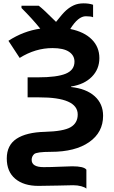

<svg xmlns="http://www.w3.org/2000/svg" viewBox="-20 -887 672 1134"><path d="M529.8 -858.9V-785.2Q517.1 -791 486.8 -791Q441.4 -791 395 -715.8Q477.1 -699.2 522 -654.3Q566.9 -609.4 566.9 -543.9Q566.9 -478.5 522.2 -433.3Q477.5 -388.2 399.9 -376V-373Q489.7 -363.3 539.3 -318.6Q588.9 -273.9 588.9 -203.1Q588.9 -105 506.6 -47.6Q424.3 9.8 279.8 9.8Q195.8 9.8 181.4 23.4Q167 37.1 167 57.1Q167 100.1 237.8 100.1Q281.2 100.1 332 97.7L407.2 95.2Q475.6 95.2 490.2 115.2V227.1Q482.4 219.2 460.4 213.1Q438.5 207 412.1 207L323.7 209L207 210.9Q120.1 210.9 70.1 168.9Q20 127 20 48.8Q20 -29.3 77.6 -67.4Q135.3 -105.5 245.1 -108.4Q355 -111.3 397 -135.7Q439 -160.2 439 -210.9Q439 -312.5 210 -312H143.1V-430.2H203.1Q316.4 -430.2 368.2 -451.7Q419.9 -473.1 419.9 -522.9Q419.9 -559.6 387.5 -581.3Q355 -603 290 -603Q189 -603 96.2 -544.9L29.8 -646Q118.2 -703.6 217.8 -717.8Q170.9 -775.9 106.9 -839.8V-853H209Q235.4 -833.5 311 -757.8Q349.1 -806.6 370.4 -825.7Q391.6 -844.7 416.3 -856Q440.9 -867.2 473.6 -867.2Q506.3 -867.2 529.8 -858.9Z"/></svg>

Font: NotoSans-Bold
Style: Bold
Weight: 700
Designer: Monotype Design team
Foundry: Monotype Imaging Inc.
Version: Version 1.04